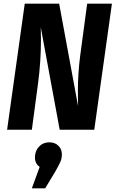

<svg xmlns="http://www.w3.org/2000/svg" viewBox="-20 -713 635 1055"><path d="M498 0H308L204 -563Q205 -540 205 -494Q205 -375 189 -254L155 0H19L116 -693H305L409 -130Q408 -160 408 -214Q408 -310 421 -410L459 -693H595ZM320 135Q320 157 312 175.5Q304 194 283 231L228 322H155L198 204Q172 186 172 153Q172 116 194.5 92.5Q217 69 251 69Q282 69 301 88Q320 107 320 135Z"/></svg>

Font: Fira Sans Condensed
Style: Bold Italic
Weight: 700
Width: 3
Italic angle: -8°
Designer: Carrois Corporate & Edenspiekermann AG
Foundry: Carrois Corporate GbR & Edenspiekermann AG
Version: Version 4.203